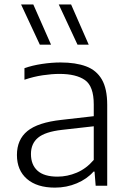

<svg xmlns="http://www.w3.org/2000/svg" viewBox="-20 -828 576 856"><path d="M225 8.5Q145 8.5 100.2 -30.2Q55.5 -69 55.5 -137Q55.5 -205.5 102.2 -243.8Q149 -282 253.5 -293.5L398 -310V-362.5Q398 -443.5 358.8 -471Q319.5 -498.5 245 -498.5Q211.5 -498.5 170.8 -492.5Q130 -486.5 89 -472.5V-524Q124 -536.5 167.5 -543Q211 -549.5 250 -549.5Q317.5 -549.5 363.8 -532.2Q410 -515 434 -473.8Q458 -432.5 458 -360.5V0H406.5L401.5 -63H397Q368 -30 322.5 -10.8Q277 8.5 225 8.5ZM118 -141.5Q118 -93.5 147.2 -67Q176.5 -40.5 236.5 -40.5Q280 -40.5 322.2 -58.2Q364.5 -76 398 -115V-265L256 -249Q181.5 -240.5 149.8 -214.2Q118 -188 118 -141.5ZM325.5 -629 242 -808H297L375.5 -629ZM157.5 -629 74 -808H128.5L207.5 -629Z"/></svg>

Font: Encode Sans SemiExpanded SemiExpanded Light
Style: Regular
Weight: 300
Width: 6
Designer: Multiple Designers
Foundry: Impallari Type
Version: Version 3.000; ttfautohint (v1.8.3) -l 8 -r 50 -G 200 -x 14 